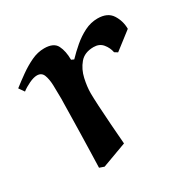

<svg xmlns="http://www.w3.org/2000/svg" viewBox="-127 -599 705 716"><g transform="rotate(-30 225.5 -241.5)"><path d="M232 -33 126 6 106 -1Q107 -31 108 -69.5Q109 -108 110 -147Q111 -186 111.5 -219.5Q112 -253 112.5 -273.5Q113 -294 113 -294Q113 -324 112 -352Q111 -380 104 -397.5Q97 -415 77 -415Q63 -415 43 -405.5Q23 -396 9 -385L-7 -408Q16 -426 42 -444.5Q68 -463 95.5 -476Q123 -489 151 -489Q192 -489 204.5 -464Q217 -439 217 -402L228 -397Q248 -418 272 -438.5Q296 -459 323 -472.5Q350 -486 379 -486Q422 -486 440 -458Q458 -430 458 -396L383 -338L370 -346Q366 -367 352 -384Q338 -401 313 -401Q274 -401 253.5 -376.5Q233 -352 225.5 -318.5Q218 -285 218 -257Q218 -241 220 -202Q222 -163 225.5 -117Q229 -71 232 -33Z"/></g></svg>

Font: Aref Ruqaa Ink
Style: Bold
Weight: 700
Designer: Abdullah Aref
Version: Version 1.005